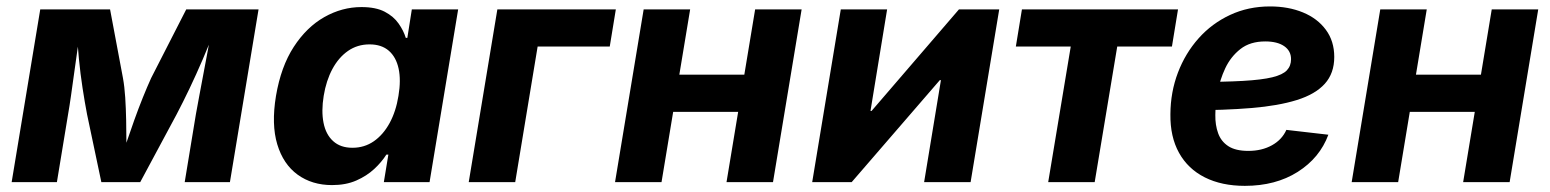

<svg xmlns="http://www.w3.org/2000/svg" viewBox="-20 -572 4868 603"><path d="M16.6 0 106.4 -542.5H325.7L366.2 -326.7Q371.1 -299.8 373.3 -265.6Q375.5 -231.4 376.2 -194.8Q377 -158.2 377 -124Q377 -89.8 376.5 -62.5H356.9Q365.7 -89.8 377.2 -124.3Q388.7 -158.7 401.9 -195.3Q415 -231.9 428.7 -265.9Q442.4 -299.8 454.6 -326.7L564.9 -542.5H792L702.1 0H560.1L595.2 -212.9Q599.6 -236.8 605.7 -270Q611.8 -303.2 618.9 -340.3Q626 -377.4 632.8 -414.3Q639.6 -451.2 645 -482.9H655.8Q637.7 -434.1 616.9 -386Q596.2 -337.9 575.2 -293.9Q554.2 -250 534.7 -212.9L420.4 0H298.3L253.4 -212.9Q246.1 -251 239.3 -295.4Q232.4 -339.8 227.8 -387.5Q223.1 -435.1 221.2 -482.9H232.9Q228 -450.2 222.9 -413.6Q217.8 -377 212.6 -340.3Q207.5 -303.7 202.9 -270.8Q198.2 -237.8 193.8 -212.9L158.7 0Z M1022.9 9.3Q960 9.3 914.8 -23.4Q869.6 -56.2 850.8 -118.7Q832 -181.2 846.7 -270.5Q862.3 -362.8 902.6 -424.8Q942.9 -486.8 998.5 -518.3Q1054.2 -549.8 1115.2 -549.8Q1160.2 -549.8 1188.2 -535.2Q1216.3 -520.5 1231.9 -498Q1247.6 -475.6 1254.4 -453.1H1259.3L1273.4 -542.5H1418.9L1329.1 0H1185.5L1199.7 -86.4H1193.4Q1178.7 -63 1155.3 -41.3Q1131.8 -19.5 1099.1 -5.1Q1066.4 9.3 1022.9 9.3ZM1086.9 -107.9Q1124.5 -107.9 1154.1 -128.4Q1183.6 -148.9 1203.6 -185.5Q1223.6 -222.2 1231.4 -271Q1239.7 -320.3 1231.9 -356.4Q1224.1 -392.6 1201.2 -412.6Q1178.2 -432.6 1140.6 -432.6Q1102.5 -432.6 1073 -412.1Q1043.5 -391.6 1023.9 -355.2Q1004.4 -318.8 996.6 -271Q988.8 -223.1 996.1 -186.3Q1003.4 -149.4 1026.4 -128.7Q1049.3 -107.9 1086.9 -107.9Z M1914.1 -542.5 1895 -425.8H1668.5L1598.1 0H1452.1L1542 -542.5Z M2357.9 -337.4 2338.9 -220.7H2053.2L2072.8 -337.4ZM2147.5 -542.5 2057.6 0H1911.6L2001.5 -542.5ZM2497.6 -542.5 2407.7 0H2261.7L2351.6 -542.5Z M3028.3 0H2882.3L2935.1 -320.3H2931.6L2654.8 0H2530.8L2620.6 -542.5H2766.1L2713.9 -223.6H2717.3L2991.7 -542.5H3118.2Z M3272 0 3342.8 -425.8H3170.4L3189.5 -542.5H3679.7L3660.6 -425.8H3488.8L3418 0Z M3889.6 11.7Q3816.9 11.7 3763.9 -14.9Q3710.9 -41.5 3682.9 -92Q3654.8 -142.6 3655.8 -213.4Q3656.2 -282.7 3679.4 -343.8Q3702.6 -404.8 3744.4 -451.7Q3786.1 -498.5 3843.3 -525.1Q3900.4 -551.8 3968.8 -551.8Q4026.4 -551.8 4072 -533Q4117.7 -514.2 4144 -478.5Q4170.4 -442.9 4170.4 -393.1Q4170.4 -341.8 4140.6 -308.8Q4110.8 -275.9 4052.7 -257.8Q3994.6 -239.7 3909.9 -232.7Q3825.2 -225.6 3714.8 -225.6L3730 -314.5Q3823.7 -314.5 3883.3 -317.9Q3942.9 -321.3 3975.8 -329.3Q4008.8 -337.4 4021.7 -351.3Q4034.7 -365.2 4034.7 -386.2Q4034.7 -412.1 4013.2 -427Q3991.7 -441.9 3953.6 -441.9Q3906.2 -441.9 3875.7 -418Q3845.2 -394 3828.1 -357.7Q3811 -321.3 3804 -281.7Q3796.9 -242.2 3796.9 -210.9Q3796.4 -179.2 3805.7 -153.6Q3814.9 -127.9 3837.6 -113Q3860.4 -98.1 3900.4 -98.1Q3942.9 -98.1 3974.6 -115.7Q4006.3 -133.3 4020 -164.1L4151.9 -148.9Q4125 -76.2 4055.7 -32.2Q3986.3 11.7 3889.6 11.7Z M4671.4 -337.4 4652.3 -220.7H4366.7L4386.2 -337.4ZM4460.9 -542.5 4371.1 0H4225.1L4314.9 -542.5ZM4811 -542.5 4721.2 0H4575.2L4665 -542.5Z"/></svg>

Font: Inter 16pt
Style: Bold Italic
Weight: 700
Italic angle: -9.3988°
Version: Version 4.001;git-66647c0bb